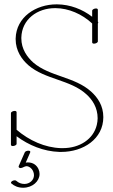

<svg xmlns="http://www.w3.org/2000/svg" viewBox="-20 -697 524 892"><path d="M33.2 155.7C45.9 166.4 63 175.2 87.4 175.2C131.3 175.2 163.8 144.8 163.8 111.1C163.8 103.6 162.2 95.9 158.7 88.3C151.4 72.6 136.2 57.5 108.9 57.5C105.9 57.5 102 58 99.6 58.5L120.1 11.6C120.6 10.4 120.8 9.4 120.8 8.5C120.8 4.7 116.8 3.1 112 3.1C105.4 3.1 97.2 6 95.2 10.6L66.9 74.6C65.9 76.6 66.4 80 69.3 81.9C71.4 83.3 73.5 83.8 75.7 83.8C84.6 83.8 94.3 75.1 102.5 75.1C114.7 75.1 126.9 83.9 133.3 97.1C136.5 104 137.9 110.7 137.9 116.8C137.9 140.7 116.6 157.6 93.7 157.6C78.6 157.6 66.9 152.7 55.6 143C53.8 141.3 51.2 140.7 48.4 140.7C40.6 140.7 31.1 146 31.1 151.5C31.1 152.9 31.7 154.3 33.2 155.7ZM52.7 -518.1V-515.1C52.7 -460.9 81.5 -420.4 112.3 -393.6C189.5 -327.1 306.6 -327.1 380.9 -259.3C409.2 -233.9 433.6 -197.3 433.6 -147.5C433.6 -137.2 432.1 -127 429.7 -116.7C414.1 -50.8 350.6 -8.8 272 -8.8H262.7C189 -11.2 115.7 -43.9 57.1 -94.2V-175.3C57.1 -179.8 53.2 -181.7 48.3 -181.7C40.7 -181.7 30.8 -177.1 30.8 -171.4V-24.9C30.8 -20.4 34.7 -18.5 39.6 -18.5C47.2 -18.5 57.1 -23.1 57.1 -28.8V-64C113.8 -22 182.1 6.3 255.4 8.8H264.6C366.7 8.8 460 -51.3 460 -152.8C460 -206.5 433.6 -244.1 403.3 -271.5C326.7 -340.8 211.4 -340.8 134.8 -406.2C106.4 -431.6 79.1 -468.8 79.1 -519V-522C81.1 -607.4 153.3 -659.2 235.8 -659.2H238.3C298.8 -658.7 361.3 -631.8 408.2 -587.9V-500.5C408.2 -496 412.1 -494.2 416.9 -494.2C424.6 -494.2 434.6 -498.9 434.6 -504.9V-587.9C437 -590.8 437 -594.2 434.6 -596.7V-651.4C434.6 -655.9 430.7 -657.7 425.9 -657.7C418.2 -657.7 408.2 -653 408.2 -647V-619.1C362.3 -654.3 305.7 -676.3 245.1 -676.8H242.7C147 -676.8 55.2 -618.2 52.7 -518.1Z"/></svg>

Font: WireWyrm
Style: Light
Weight: 200
Version: Version 001.000